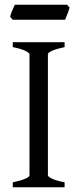

<svg xmlns="http://www.w3.org/2000/svg" viewBox="-20 -794 338 814"><path d="M34.2 0V-21Q67.4 -27.8 86.2 -35.9Q105 -43.9 105 -50.8V-564Q105 -569.8 87.2 -578.6Q69.3 -587.4 34.2 -594.2V-615.2H253.9V-594.2Q220.7 -587.4 201.9 -579.1Q183.1 -570.8 183.1 -564V-50.8Q183.1 -44.9 200.9 -36.4Q218.8 -27.8 253.9 -21V0ZM274.9 -762.2Q273.9 -756.8 271.5 -749.8Q269 -742.7 266.1 -735.6Q263.2 -728.5 260.5 -721.7Q257.8 -714.8 255.9 -710.4H33.7L22.9 -722.7Q23.9 -728 26.4 -734.9Q28.8 -741.7 31.7 -748.8Q34.7 -755.9 37.6 -762.5Q40.5 -769 43 -773.9H264.2Z"/></svg>

Font: Gentium Plus Am
Style: Regular
Weight: 400
Designer: J. Victor Gaultney, Annie Olsen, Iska Routamaa, Becca Hirsbrunner
Foundry: SIL International
Version: Version 5.000